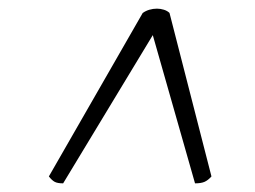

<svg xmlns="http://www.w3.org/2000/svg" viewBox="-20 -727 589 444"><path d="M126 -303Q113 -303 106.5 -306.5Q100 -310 93 -319L310 -697Q317 -702 325.5 -704.5Q334 -707 343 -707Q351 -707 359 -704.5Q367 -702 372 -697L469 -319Q461 -310 453 -306.5Q445 -303 431 -303L325 -675H351Z"/></svg>

Font: Petrona
Style: Italic
Weight: 400
Italic angle: -9°
Designer: Ringo R. Seeber
Foundry: Ringo R. Seeber
Version: Version 2.001; ttfautohint (v1.8.3)